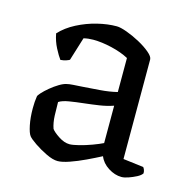

<svg xmlns="http://www.w3.org/2000/svg" viewBox="-81 -580 660 665"><g transform="rotate(15 249.0 -248.0)"><path d="M181 4Q164 4 140 -7.5Q116 -19 95.5 -33Q75 -47 69 -55Q62 -64 56.5 -90.5Q51 -117 51 -151Q51 -174 54 -193Q54 -197 63.5 -207.5Q73 -218 87.5 -230Q102 -242 117 -251Q132 -260 143 -262Q150 -264 165 -265Q180 -266 197 -267Q225 -269 259 -271.5Q293 -274 321 -281V-403Q295 -417 259 -425.5Q223 -434 192 -434Q183 -434 174.5 -433Q166 -432 158 -430L132 -346Q129 -344 120.5 -341Q112 -338 100 -337Q91 -349 79 -372Q67 -395 62 -422Q85 -447 119 -464.5Q153 -482 189.5 -491Q226 -500 259 -500Q272 -500 295.5 -491.5Q319 -483 343 -470Q367 -457 383.5 -443Q400 -429 400 -419V-62L473 -53Q475 -51 477.5 -45.5Q480 -40 480 -32Q475 -24 461.5 -17Q448 -10 433.5 -5Q419 0 409 0Q385 0 361.5 -15Q338 -30 329 -53Q306 -41 277.5 -27.5Q249 -14 223 -5Q197 4 181 4ZM206 -63Q217 -63 239 -68.5Q261 -74 284 -82.5Q307 -91 321 -98V-232Q298 -224 271.5 -220Q245 -216 218 -213Q190 -210 166 -206Q142 -202 130 -194Q130 -172 131 -146Q132 -120 139 -100Q146 -90 166.5 -76.5Q187 -63 206 -63Z"/></g></svg>

Font: Texturina 72pt
Style: Regular
Weight: 400
Designer: Guillermo Torres Carreño
Foundry: Omnibus-Type
Version: Version 1.002; ttfautohint (v1.8.3)